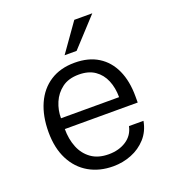

<svg xmlns="http://www.w3.org/2000/svg" viewBox="-134 -823 830 932"><g transform="rotate(-20 281.0 -356.5)"><path d="M132 -240.5Q132 -188.5 149 -146Q166 -103.5 201.5 -78Q237 -52.5 291.5 -52.5Q344 -52.5 382 -77.2Q420 -102 429.5 -147.5H504.5Q495 -95.5 463.2 -60.5Q431.5 -25.5 386.8 -7.8Q342 10 292.5 10Q221.5 10 167.2 -21.2Q113 -52.5 82.8 -111.5Q52.5 -170.5 52.5 -253.5Q52.5 -336 80 -397.8Q107.5 -459.5 159.8 -493.2Q212 -527 286 -527Q357.5 -527 407 -496.2Q456.5 -465.5 482.5 -408.5Q508.5 -351.5 508.5 -272.5V-240.5ZM132.5 -296H432.5Q432.5 -344 416.5 -382.5Q400.5 -421 368 -443.5Q335.5 -466 285.5 -466Q232.5 -466 198.8 -440.8Q165 -415.5 148.5 -376.5Q132 -337.5 132.5 -296ZM356.5 -723H449.5L315.5 -577.5H253.5Z"/></g></svg>

Font: Public Sans Thin Light
Style: Regular
Weight: 300
Version: Version 1.007